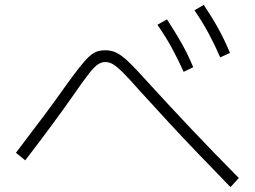

<svg xmlns="http://www.w3.org/2000/svg" viewBox="-20 -798 1040 783"><path d="M729 -505Q706 -556 681 -602Q656 -648 622 -697L661 -719Q693 -670 719.5 -623.5Q746 -577 768 -524ZM878 -564Q856 -615 831 -661.5Q806 -708 773 -756L811 -778Q844 -729 870 -682Q896 -635 918 -582ZM920 -35Q851 -106 788.5 -171Q726 -236 667 -300Q608 -364 547 -431Q505 -479 480 -503.5Q455 -528 440 -536.5Q425 -545 409 -545Q394 -545 379.5 -535.5Q365 -526 342.5 -497.5Q320 -469 280 -411Q243 -358 195.5 -293.5Q148 -229 83 -144L45 -175Q110 -260 158.5 -325Q207 -390 245 -444Q278 -490 301.5 -520Q325 -550 342 -566Q359 -582 374.5 -587.5Q390 -593 409 -593Q427 -593 442.5 -588Q458 -583 476.5 -569.5Q495 -556 519.5 -531Q544 -506 580 -466Q674 -363 764 -268Q854 -173 954 -72Z"/></svg>

Font: M PLUS 1 Light
Style: Regular
Weight: 300
Designer: Coji Morishita
Foundry: UNDERFOREST DESIGN
Version: Version 1.001